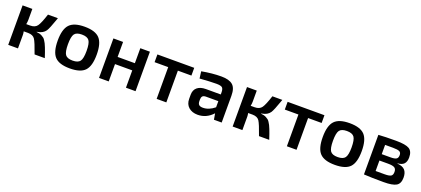

<svg xmlns="http://www.w3.org/2000/svg" viewBox="36 -1365 4905 2239"><g transform="rotate(20 2488.5 -245.5)"><path d="M330 -254Q351 -252 367 -248Q383 -244 398 -235.5Q413 -227 423 -219.5Q433 -212 444.5 -194Q456 -176 463 -162.5Q470 -149 482 -119Q494 -89 501.5 -66.5Q509 -44 524 0H397Q350 -136 325.5 -172.5Q301 -209 242 -210H186Q191 -185 191 -167V0H70V-490H191V-356Q191 -328 185 -299H234Q294 -299 321 -337Q348 -375 385 -490H508Q506 -485 503 -475Q459 -348 437 -315Q406 -270 341 -259Q336 -258 330 -257Z M837 13Q705 13 650 -45.5Q595 -104 595 -245Q595 -386 650 -445Q705 -504 837 -504Q969 -504 1024 -445Q1079 -386 1079 -245Q1079 -104 1024.5 -45.5Q970 13 837 13ZM722 -245Q722 -151 746 -117.5Q770 -84 837 -84Q904 -84 928.5 -117.5Q953 -151 953 -245Q953 -340 928.5 -373.5Q904 -407 837 -407Q770 -407 746 -373.5Q722 -340 722 -245Z M1531 -490H1650V0H1531V-215H1317V0H1197V-490H1317V-304H1531Z M2200 -490V-394H2032V0H1912V-394H1743V-490Z M2534 -504Q2629 -504 2674 -466Q2719 -428 2719 -333V0H2623L2610 -75Q2531 11 2423 11Q2354 11 2311 -26.5Q2268 -64 2268 -131V-181Q2268 -240 2306 -272Q2344 -304 2413 -304H2597V-334Q2596 -376 2578 -390Q2560 -404 2507 -404Q2431 -404 2301 -394L2290 -480Q2419 -504 2534 -504ZM2389 -147Q2389 -115 2404 -101Q2419 -87 2453 -87Q2527 -87 2597 -145V-221H2441Q2412 -220 2400.5 -206Q2389 -192 2389 -166Z M3115 -254Q3136 -252 3152 -248Q3168 -244 3183 -235.5Q3198 -227 3208 -219.5Q3218 -212 3229.5 -194Q3241 -176 3248 -162.5Q3255 -149 3267 -119Q3279 -89 3286.5 -66.5Q3294 -44 3309 0H3182Q3135 -136 3110.5 -172.5Q3086 -209 3027 -210H2971Q2976 -185 2976 -167V0H2855V-490H2976V-356Q2976 -328 2970 -299H3019Q3079 -299 3106 -337Q3133 -375 3170 -490H3293Q3291 -485 3288 -475Q3244 -348 3222 -315Q3191 -270 3126 -259Q3121 -258 3115 -257Z M3816 -490V-394H3648V0H3528V-394H3359V-490Z M4126 13Q3994 13 3939 -45.5Q3884 -104 3884 -245Q3884 -386 3939 -445Q3994 -504 4126 -504Q4258 -504 4313 -445Q4368 -386 4368 -245Q4368 -104 4313.5 -45.5Q4259 13 4126 13ZM4011 -245Q4011 -151 4035 -117.5Q4059 -84 4126 -84Q4193 -84 4217.5 -117.5Q4242 -151 4242 -245Q4242 -340 4217.5 -373.5Q4193 -407 4126 -407Q4059 -407 4035 -373.5Q4011 -340 4011 -245Z M4808 -251Q4874 -246 4903 -214Q4932 -182 4932 -121Q4932 -47 4886.5 -20Q4841 7 4731 7Q4575 7 4485 1V-490Q4565 -496 4703 -496Q4822 -496 4867.5 -468.5Q4913 -441 4913 -365Q4913 -312 4888 -285Q4863 -258 4808 -254ZM4698 -407H4599V-292H4707Q4759 -292 4779.5 -305Q4800 -318 4800 -353Q4800 -384 4778 -395.5Q4756 -407 4698 -407ZM4711 -83Q4767 -83 4788.5 -96Q4810 -109 4810 -147Q4810 -184 4787.5 -198.5Q4765 -213 4707 -213H4599V-83Z"/></g></svg>

Font: Exo 2 Semi Bold
Style: Regular
Weight: 600
Designer: Natanael Gama
Version: Version 1.001;PS 001.001;hotconv 1.0.88;makeotf.lib2.5.64775